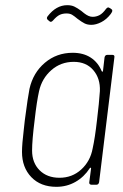

<svg xmlns="http://www.w3.org/2000/svg" viewBox="-20 -714 476 742"><path d="M395 -502H414Q424 -502 422 -492L363 -10Q361 0 352 0H334Q329 0 326.5 -3Q324 -6 325 -10L332 -63Q332 -66 330.5 -66Q329 -66 327 -64Q305 -30 271.5 -11Q238 8 198 8Q137 8 101 -29.5Q65 -67 65 -127Q65 -156 72 -214L76 -250Q88 -342 94 -371Q108 -433 153.5 -471.5Q199 -510 261 -510Q302 -510 330.5 -491.5Q359 -473 373 -439Q375 -437 376.5 -437Q378 -437 378 -440L384 -492Q386 -502 395 -502ZM355 -251Q363 -316 366 -362Q368 -411 340.5 -443Q313 -475 265 -475Q215 -475 178.5 -443Q142 -411 131 -362Q122 -322 114 -251Q104 -172 104 -132Q104 -85 133 -56Q162 -27 210 -27Q259 -27 294 -59Q329 -91 338 -140Q347 -180 355 -251ZM280 -641Q267 -652 258.5 -657Q250 -662 237 -662Q222 -662 210.5 -656.5Q199 -651 185 -635Q177 -626 171 -632L165 -637Q158 -643 164 -651Q197 -694 240 -694Q256 -694 267.5 -688.5Q279 -683 294 -672Q296 -670 305 -663Q314 -656 322 -652.5Q330 -649 338 -649Q352 -649 364.5 -655.5Q377 -662 390 -680Q397 -688 402 -684L406 -682L410 -679Q414 -677 414 -673Q414 -668 408 -660Q392 -639 371.5 -628.5Q351 -618 333 -618Q318 -618 307 -623.5Q296 -629 280 -641Z"/></svg>

Font: Barlow Semi Condensed ExLight
Style: Italic
Weight: 275
Width: 4
Italic angle: -7°
Designer: Jeremy Tribby
Foundry: Tribby Type
Version: Version 1.408